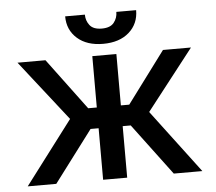

<svg xmlns="http://www.w3.org/2000/svg" viewBox="-52 -787 948 844"><g transform="rotate(-5 422.0 -365.0)"><path d="M36.6 0 247.9 -279.1 39.1 -545.5H162.6L331.3 -318.9H369.3V-545.5H475.5V-318.9H512.4L681.1 -545.5H804.7L596.9 -279.1L807.2 0H681.1L511 -227.3H475.5V0H369.3V-227.3H333.8L162.6 0ZM491.5 -730.1H578.8Q578.8 -670.1 536.4 -632.6Q494 -595.2 421.9 -595.2Q350.1 -595.2 307.9 -632.6Q265.6 -670.1 265.6 -730.1H352.6Q352.6 -703.5 368.4 -683.1Q384.2 -662.6 421.9 -662.6Q459.2 -662.6 475.3 -682.9Q491.5 -703.1 491.5 -730.1Z"/></g></svg>

Font: Inter Zeller Medium
Style: Regular
Weight: 500
Designer: Rasmus Andersson; Joe Bland
Foundry: zeller
Version: Version 3.015;git-dec3a8cb1